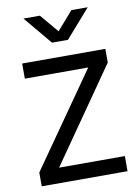

<svg xmlns="http://www.w3.org/2000/svg" viewBox="-101 -1014 784 1081"><g transform="rotate(-10 291.0 -474.0)"><path d="M48 0V-79L422 -613.5H59.5V-700H535V-621.5L162.5 -86.5H538.5V0ZM245.5 -786.5 110.5 -948H204.5L293 -843L384.5 -948H478L336.5 -786.5Z"/></g></svg>

Font: Geologica Roman Light
Style: Regular
Weight: 300
Designer: Sindre Bremnes, Frode Helland
Foundry: Monokrom Skriftforlag AS
Version: Version 1.010;gftools[0.9.28]